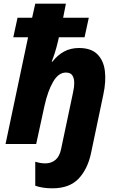

<svg xmlns="http://www.w3.org/2000/svg" viewBox="-20 -780 643 1040"><path d="M264 240Q209 240 171 226V96Q200 105 225 105Q258 105 280.5 86Q303 67 311 27L375 -276Q382 -306 382 -331Q382 -356 372 -371.5Q362 -387 337 -387Q297 -387 268 -337.5Q239 -288 221 -207L176 0H10L132 -578H52L75 -684H154L171 -760H337L322 -684H461L438 -578H299L295 -560Q286 -522 277 -494Q268 -466 260 -446H264Q292 -482 327.5 -501Q363 -520 408 -520Q473 -520 507 -486.5Q541 -453 548 -396Q555 -339 540 -269L473 50Q454 138 404.5 189Q355 240 264 240Z"/></svg>

Font: Noto Sans ExtraBold
Style: Italic
Weight: 800
Italic angle: -12°
Designer: Monotype Design Team
Foundry: Monotype Imaging Inc.
Version: Version 2.013; ttfautohint (v1.8.4.7-5d5b)